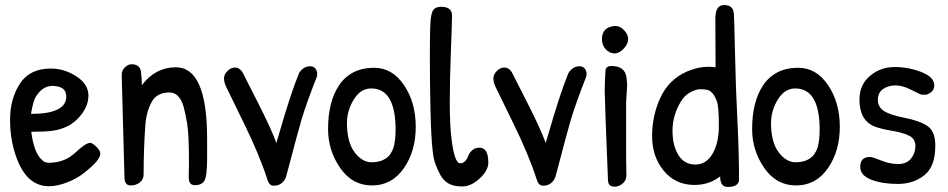

<svg xmlns="http://www.w3.org/2000/svg" viewBox="-20 -735 3761 762"><path d="M182 -463Q235 -463 283 -432Q331 -401 331 -355.5Q331 -310 292 -267.5Q253 -225 188 -216Q160 -212 104 -212Q115 -127 147 -100Q157 -89 174 -89Q236 -89 278 -128.5Q320 -168 338 -168Q346 -168 362 -153Q378 -138 378 -125Q378 -99 315 -50Q287 -27 247.5 -11.5Q208 4 174 4Q87 4 46 -108Q20 -177 20 -260Q20 -343 59 -403Q98 -463 182 -463ZM187 -394Q149 -394 122 -351Q112 -336 103 -283Q243 -283 243 -352Q243 -394 187 -394Z M474 -31 463 -437Q463 -456 476 -468Q489 -480 502 -480Q534 -480 539 -453Q543 -426 543 -397Q597 -468 678 -468Q802 -468 802 -185Q802 -159 802 -106.5Q802 -54 796 -30Q789 0 753 0Q729 0 729 -32L730 -88Q730 -204 722.5 -246.5Q715 -289 708 -314Q691 -368 653 -368Q603 -368 583 -332Q561 -293 557 -240Q550 -147 550 -43Q550 -23 535 -11Q520 1 499 1Q474 1 474 -31Z M1211 -472Q1225 -472 1232 -462.5Q1239 -453 1239 -442L1238 -432Q1196 -325 1176 -258Q1163 -211 1156.5 -188Q1150 -165 1135 -107Q1120 -49 1115 -32Q1101 2 1066 2Q1049 2 1042 -20Q1010 -120 948 -246Q886 -372 877.5 -390.5Q869 -409 869 -424Q869 -439 882.5 -453Q896 -467 913 -467Q930 -467 942 -449Q953 -427 1004.5 -326Q1056 -225 1077 -167Q1078 -173 1084 -192Q1135 -369 1167 -445Q1184 -472 1211 -472Z M1465 -466Q1537 -466 1583.5 -397Q1630 -328 1630 -231.5Q1630 -135 1582.5 -67Q1535 1 1456.5 1Q1378 1 1330 -68.5Q1282 -138 1282 -223Q1282 -332 1326 -397Q1373 -466 1465 -466ZM1453 -384Q1411 -384 1384 -340Q1357 -296 1357 -247Q1357 -171 1387 -131Q1417 -91 1455 -91Q1523 -91 1542 -150Q1550 -178 1550 -220Q1550 -384 1453 -384Z M1731 -708Q1774 -708 1774 -673Q1774 -646 1769.5 -532Q1765 -418 1765 -328Q1765 -238 1772 -183Q1784 -87 1806 -87Q1828 -87 1839 -118Q1844 -130 1855 -139.5Q1866 -149 1883 -149Q1918 -149 1918 -90Q1918 -58 1883.5 -26.5Q1849 5 1815 5Q1781 5 1760.5 -6.5Q1740 -18 1727.5 -41Q1715 -64 1707.5 -85.5Q1700 -107 1697 -138Q1691 -188 1688.5 -298.5Q1686 -409 1686 -509.5Q1686 -610 1688.5 -647.5Q1691 -685 1700.5 -696.5Q1710 -708 1731 -708Z M2280 -472Q2294 -472 2301 -462.5Q2308 -453 2308 -442L2307 -432Q2265 -325 2245 -258Q2232 -211 2225.5 -188Q2219 -165 2204 -107Q2189 -49 2184 -32Q2170 2 2135 2Q2118 2 2111 -20Q2079 -120 2017 -246Q1955 -372 1946.5 -390.5Q1938 -409 1938 -424Q1938 -439 1951.5 -453Q1965 -467 1982 -467Q1999 -467 2011 -449Q2022 -427 2073.5 -326Q2125 -225 2146 -167Q2147 -173 2153 -192Q2204 -369 2236 -445Q2253 -472 2280 -472Z M2423 -632Q2441 -632 2457 -615Q2473 -598 2473 -579.5Q2473 -561 2455.5 -542Q2438 -523 2419 -523Q2400 -523 2384.5 -539Q2369 -555 2369 -580Q2369 -628 2421 -632Q2422 -632 2423 -632ZM2465 -108 2466 -38Q2466 -19 2451 -6.5Q2436 6 2419 6Q2394 6 2393 -19Q2380 -338 2380 -372Q2380 -406 2383 -455Q2385 -473 2406 -473Q2459 -473 2466 -430Q2469 -408 2469 -395L2465 -332Z M2820 -468 2819 -661Q2819 -715 2853.5 -715Q2888 -715 2892 -685Q2894 -672 2897 -528Q2900 -384 2906.5 -258Q2913 -132 2913 -23Q2913 7 2868 7Q2838 7 2838 -35Q2795 -1 2736 -1Q2661 -1 2614.5 -57Q2568 -113 2568 -195Q2568 -277 2601.5 -348.5Q2635 -420 2706 -451Q2750 -470 2791 -470Q2806 -470 2820 -468ZM2681 -330Q2649 -276 2649 -216.5Q2649 -157 2672.5 -119.5Q2696 -82 2739.5 -82Q2783 -82 2808 -125Q2833 -168 2833 -235Q2833 -310 2825.5 -331.5Q2818 -353 2808 -364.5Q2798 -376 2786.5 -378.5Q2775 -381 2759 -381Q2743 -381 2720 -369Q2697 -357 2681 -330Z M3148 -466Q3220 -466 3266.5 -397Q3313 -328 3313 -231.5Q3313 -135 3265.5 -67Q3218 1 3139.5 1Q3061 1 3013 -68.5Q2965 -138 2965 -223Q2965 -332 3009 -397Q3056 -466 3148 -466ZM3136 -384Q3094 -384 3067 -340Q3040 -296 3040 -247Q3040 -171 3070 -131Q3100 -91 3138 -91Q3206 -91 3225 -150Q3233 -178 3233 -220Q3233 -384 3136 -384Z M3688 -396Q3688 -379 3675 -369Q3662 -359 3652.5 -359Q3643 -359 3637.5 -359.5Q3632 -360 3597.5 -378Q3563 -396 3534 -396Q3505 -396 3484.5 -381.5Q3464 -367 3464 -339Q3464 -311 3487.5 -295Q3511 -279 3570 -267.5Q3629 -256 3660.5 -235Q3692 -214 3692 -157Q3692 -74 3648.5 -39.5Q3605 -5 3543 -5Q3481 -5 3437.5 -22Q3394 -39 3394 -73Q3394 -112 3433 -112Q3443 -112 3477 -98Q3511 -84 3544.5 -84Q3578 -84 3595.5 -105.5Q3613 -127 3613 -155Q3613 -183 3590 -195.5Q3567 -208 3520 -216Q3473 -224 3451 -233Q3391 -257 3391 -340Q3391 -399 3433 -434Q3475 -469 3530.5 -469Q3586 -469 3637 -449Q3688 -429 3688 -396Z"/></svg>

Font: Patrick Hand
Style: Regular
Weight: 400
Designer: Patrick Wagesreiter
Foundry: Patrick Wagesreiter
Version: Version 1.003;PS 001.003;hotconv 1.0.70;makeotf.lib2.5.58329